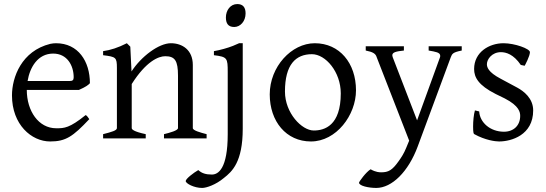

<svg xmlns="http://www.w3.org/2000/svg" viewBox="-20 -682 2691 946"><path d="M343 -301C343 -287 337 -283 324 -283H116C127 -350 166 -418 242 -418C311 -418 343 -359 343 -301ZM227 15C304 15 339 -9 420 -95L412 -106C410 -110 406 -113 402 -115C323 -51 296 -50 259 -50H257C170 -50 112 -135 112 -239H369C403 -254 415 -263 423 -272C423 -380 365 -469 256 -469C247 -469 238 -468 228 -466C86 -431 39 -301 39 -212C39 -68 135 15 227 15Z M930 -51V-362C930 -436 878 -469 822 -469C762 -469 675 -403 628 -330L622 -452L605 -469C562 -447 524 -435 488 -430V-410C551 -402 556 -400 556 -347V-51C556 -39 531 -32 488 -21V0H698V-21C637 -34 629 -45 629 -51V-268C700 -380 761 -405 794 -405C842 -405 857 -383 857 -309V-51C857 -39 817 -28 788 -21V0H998V-21C967 -29 930 -39 930 -51Z M1093 -596C1093 -567 1104 -549 1134 -549C1164 -549 1190 -577 1190 -616C1190 -647 1176 -662 1149 -662C1115 -662 1093 -631 1093 -596ZM1102 -327V-21C1102 150 1055 178 1024 178C995 178 974 172 957 156C934 169 895 199 895 210C895 222 936 244 976 244C997 244 1044 228 1083 195C1124 163 1176 116 1176 -48V-469H1158L1128 -456C1103 -446 1064 -435 1034 -430V-410C1100 -402 1102 -396 1102 -327Z M1526 -39C1467 -39 1384 -125 1384 -231C1384 -364 1437 -415 1517 -415C1584 -415 1659 -328 1659 -222C1659 -63 1579 -39 1526 -39ZM1531 -469C1416 -469 1309 -353 1309 -217C1309 -84 1390 15 1512 15C1637 15 1734 -115 1734 -237C1734 -371 1653 -469 1531 -469Z M1806 152C1783 166 1749 213 1749 218C1749 234 1797 244 1834 244C1911 244 1992 164 2038 40L2201 -400C2208 -417 2210 -424 2255 -433V-454H2092V-433C2126 -427 2149 -424 2149 -407C2149 -405 2149 -403 2148 -400L2035 -89L1915 -400C1914 -404 1913 -407 1913 -410C1913 -424 1931 -429 1970 -433V-454H1782V-433C1817 -426 1831 -418 1836 -400L1996 11L1982 45C1970 75 1957 94 1945 111C1912 158 1893 167 1858 167C1851 167 1832 167 1806 152Z M2461 -469C2390 -469 2316 -425 2316 -342C2316 -301 2337 -262 2422 -219L2467 -197C2539 -160 2543 -128 2543 -111C2543 -64 2511 -33 2463 -33C2395 -33 2344 -79 2341 -133L2320 -138C2314 -118 2311 -85 2311 -58C2311 -27 2314 -22 2317 -21C2371 9 2421 15 2439 15C2499 15 2607 -16 2607 -138C2607 -198 2560 -233 2529 -250L2447 -294C2384 -327 2379 -352 2379 -366C2379 -390 2404 -425 2448 -425C2473 -425 2510 -415 2546 -362L2565 -358C2567 -361 2591 -406 2591 -425C2591 -442 2516 -469 2461 -469Z"/></svg>

Font: Temporarium
Style: Regular
Weight: 400
Version: Version 1.1